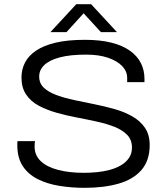

<svg xmlns="http://www.w3.org/2000/svg" viewBox="-20 -889 800 921"><path d="M386 12Q323 12 264.5 2.5Q206 -7 160.5 -30Q115 -53 89 -92.5Q63 -132 63 -194Q63 -199 63 -203.5Q63 -208 64 -212H148Q147 -207 146.5 -200.5Q146 -194 146 -186Q146 -144 175.5 -116Q205 -88 258.5 -74Q312 -60 382 -60Q412 -60 444 -63Q476 -66 506 -74Q536 -82 560 -96Q584 -110 598.5 -131Q613 -152 613 -181Q613 -218 590.5 -241.5Q568 -265 530.5 -280Q493 -295 445.5 -305.5Q398 -316 348 -325.5Q298 -335 250.5 -348.5Q203 -362 165 -382.5Q127 -403 105 -436Q83 -469 83 -517Q83 -556 100 -589Q117 -622 153.5 -646.5Q190 -671 247.5 -684.5Q305 -698 387 -698Q460 -698 514 -684.5Q568 -671 603.5 -645.5Q639 -620 656 -586Q673 -552 673 -511V-495H590V-515Q590 -547 566 -572Q542 -597 498 -612Q454 -627 393 -627Q317 -627 267.5 -614Q218 -601 193 -577.5Q168 -554 168 -522Q168 -489 190.5 -468Q213 -447 251 -433Q289 -419 336 -409Q383 -399 433 -389Q483 -379 530.5 -365.5Q578 -352 616 -330Q654 -308 676 -275Q698 -242 698 -193Q698 -119 658.5 -73.5Q619 -28 548.5 -8Q478 12 386 12ZM222 -735 346 -869H417L541 -735H464L362 -846H400L299 -735Z"/></svg>

Font: Archivo SemiExpanded Light
Style: Regular
Weight: 300
Width: 6
Designer: Hector Gatti
Foundry: Omnibus-Type
Version: Version 2.001